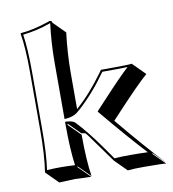

<svg xmlns="http://www.w3.org/2000/svg" viewBox="-84 -772 815 905"><g transform="rotate(-10 323.5 -319.0)"><path d="M81.1 -200.2V-474.1Q81.1 -595.7 68.8 -662.1L70.8 -665Q129.9 -669.4 205.1 -694.8Q210.4 -696.8 213.9 -698.2Q219.2 -697.8 222.7 -695.3Q225.1 -691.9 225.1 -688L281.7 -631.3Q270 -535.2 269.5 -443.4V-266.6Q335.9 -324.2 401.4 -414.1Q407.2 -422.4 412.1 -429.2Q541 -429.2 561 -432.1L563 -429.2L619.6 -372.6Q574.2 -334 453.1 -203.6Q439.9 -189.5 432.6 -181.6Q554.2 -35.2 640.6 56.6L584 0L582 2.9L638.7 59.6Q623.5 56.6 534.7 56.6Q481 56.6 454.6 59.6L397.9 2.9Q303.2 -128.9 299.8 -133.3Q293.9 -140.6 288.6 -147Q279.8 -149.4 269.5 -150.4L212.9 -207V-200.2L269.5 -143.6Q269.5 -23.4 281.7 56.6L225.1 0L223.1 2.9L279.8 59.6Q278.3 59.6 203.6 56.6L126.5 59.6L69.8 2.9L68.8 0Q81.1 -76.7 81.1 -200.2ZM90.8 -200.2Q90.8 -83.5 80.1 -7.8Q119.1 -10.3 147 -10Q174.8 -9.8 213.9 -7.8Q203.1 -87.4 203.1 -200.2V-217.3L213.4 -216.8Q238.3 -214.8 249.5 -205.6L250 -205.1Q300.8 -151.9 362.3 -64.9Q388.7 -27.8 402.8 -7.3Q435.5 -9.8 478 -9.8Q518.6 -9.8 562.5 -8.3Q483.9 -92.3 368.2 -231.4L362.8 -238.3L368.7 -245.1Q378.9 -255.4 406.2 -285.2Q492.7 -378.9 538.1 -420.4Q499 -418.9 417 -418.9Q353.5 -328.6 281.7 -263.7Q271 -254.4 263.2 -248Q244.6 -234.4 213.9 -231.4L203.1 -230.5V-500Q203.1 -593.3 214.8 -687.5Q151.4 -664.1 80.1 -655.8Q90.8 -587.4 90.8 -474.1Z"/></g></svg>

Font: Linux Biolinum Shadow O
Style: Bold
Weight: 700
Designer: Philipp H. Poll
Foundry: Philipp H. Poll
Version: Version 0.9.2